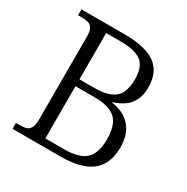

<svg xmlns="http://www.w3.org/2000/svg" viewBox="-163 -854 968 994"><g transform="rotate(30 321.5 -357.0)"><path d="M43 0V-35H65Q89 -35 105 -40Q121 -45 129.5 -62Q138 -79 138 -112V-605Q138 -638 129.5 -653.5Q121 -669 104.5 -674Q88 -679 65 -679H43V-714H301Q425 -714 485 -671.5Q545 -629 545 -537Q545 -490 528.5 -458Q512 -426 484.5 -407.5Q457 -389 422 -378V-375Q492 -366 533.5 -321Q575 -276 575 -195Q575 -96 514.5 -48Q454 0 331 0ZM326 -42Q418 -42 456 -78.5Q494 -115 494 -196Q494 -250 479 -284.5Q464 -319 428 -336.5Q392 -354 328 -354H215V-42ZM298 -395Q362 -395 398 -410.5Q434 -426 449 -458Q464 -490 464 -538Q464 -613 426 -642.5Q388 -672 296 -672H215V-395Z"/></g></svg>

Font: Noto Serif Tibetan Light
Style: Regular
Weight: 300
Version: Version 2.103